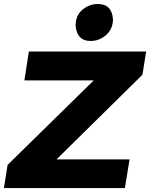

<svg xmlns="http://www.w3.org/2000/svg" viewBox="-35 -964 769 984"><path d="M429.5 -754Q359.5 -754 352.5 -832Q352.5 -885 387.5 -914.2Q422.5 -943.5 466.5 -943.5Q538 -943.5 544 -866Q544 -816 509.2 -785Q474.5 -754 429.5 -754ZM605 0H-15L4 -119L445.5 -552H90L113 -700H714L695 -581L254.5 -147H629Z"/></svg>

Font: Argentum Sans
Style: Bold Italic
Weight: 700
Italic angle: -11°
Designer: Julieta Ulanovsky (font), Cristiano Sobral (main changes and remaster)
Foundry: Julieta Ulanovsky (font), Cristiano Sobral (main changes and remaster)
Version: Version 2.007;June 15, 2022;FontCreator 14.0.0.2814 64-bit; 